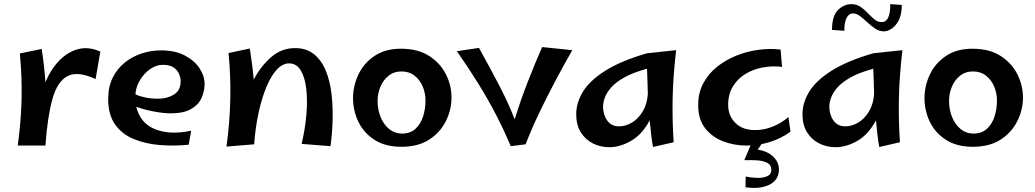

<svg xmlns="http://www.w3.org/2000/svg" viewBox="-20 -699 5015 930"><path d="M200 6H66Q82 -110 84.5 -219.5Q87 -329 76 -440L182 -462Q195 -377 200 -301Q227 -365 268.5 -407Q310 -449 360.5 -461.5Q411 -474 466 -449L443 -316Q357 -356 307.5 -330.5Q258 -305 234 -219.5Q210 -134 200 6Z M894 2Q823 9 754 3.5Q685 -2 628 -25.5Q571 -49 537.5 -96Q504 -143 504 -219Q504 -279 526 -323Q548 -367 585 -396.5Q622 -426 667.5 -440.5Q713 -455 760 -455Q829 -455 876.5 -429.5Q924 -404 948 -366Q972 -328 971 -288Q970 -255 955.5 -223Q941 -191 905 -170.5Q869 -150 806 -150Q774 -150 727 -158.5Q680 -167 640 -182Q659 -102 731.5 -73Q804 -44 906 -66ZM769 -385Q737 -385 707.5 -364.5Q678 -344 658 -311Q638 -278 636 -242Q655 -233 682.5 -227Q710 -221 747 -221Q790 -221 822.5 -241Q855 -261 855 -306Q855 -323 847 -341.5Q839 -360 820.5 -372.5Q802 -385 769 -385Z M1211 0 1077 11Q1109 -221 1087 -442L1190 -464Q1203 -383 1209 -313Q1241 -376 1292 -421Q1343 -466 1409 -466Q1465 -466 1501.5 -436Q1538 -406 1558.5 -355.5Q1579 -305 1586 -242.5Q1593 -180 1591 -115Q1589 -50 1581 9L1441 -2Q1458 -74 1464 -143Q1470 -212 1463.5 -268.5Q1457 -325 1436.5 -358.5Q1416 -392 1380 -392Q1349 -392 1321 -362Q1293 -332 1270.5 -278Q1248 -224 1232.5 -153Q1217 -82 1211 0Z M1924 12Q1846 12 1793.5 -22Q1741 -56 1715.5 -110Q1690 -164 1690 -223Q1690 -283 1716 -338Q1742 -393 1794 -428Q1846 -463 1922 -463Q2004 -463 2058 -428.5Q2112 -394 2139.5 -340Q2167 -286 2167 -226Q2167 -167 2139.5 -112Q2112 -57 2058.5 -22.5Q2005 12 1924 12ZM1927 -52Q1968 -52 1993 -75.5Q2018 -99 2029.5 -135.5Q2041 -172 2041 -212Q2041 -248 2027.5 -280Q2014 -312 1988 -332.5Q1962 -353 1925 -353Q1888 -353 1862 -332Q1836 -311 1822.5 -278.5Q1809 -246 1809 -210Q1809 -167 1824 -131Q1839 -95 1865.5 -73.5Q1892 -52 1927 -52Z M2454 9Q2421 -69 2383.5 -141.5Q2346 -214 2299.5 -289.5Q2253 -365 2193 -451L2300 -467Q2344 -388 2392 -297Q2440 -206 2473 -121Q2502 -215 2537.5 -305.5Q2573 -396 2606 -471L2752 -456Q2713 -388 2671 -309Q2629 -230 2591 -150.5Q2553 -71 2526 0Z M2931 14Q2888 14 2851.5 -4.5Q2815 -23 2793 -58.5Q2771 -94 2771 -145Q2771 -202 2804 -255.5Q2837 -309 2912 -356.5Q2987 -404 3114 -441L3255 -456Q3240 -328 3238 -221Q3236 -114 3243 -10L3143 13Q3138 -14 3134 -47Q3130 -80 3127 -116Q3090 -47 3036.5 -16.5Q2983 14 2931 14ZM2901 -183Q2901 -144 2921 -115.5Q2941 -87 2978 -87Q3010 -87 3040.5 -105Q3071 -123 3092.5 -158Q3114 -193 3118 -243Q3117 -278 3116 -309Q3115 -340 3114 -366Q3047 -348 3005 -324.5Q2963 -301 2940.5 -275.5Q2918 -250 2909.5 -225.5Q2901 -201 2901 -183Z M3596 6Q3536 6 3482.5 -14.5Q3429 -35 3395.5 -78Q3362 -121 3362 -187Q3361 -248 3386.5 -295.5Q3412 -343 3454.5 -376.5Q3497 -410 3549 -430.5Q3601 -451 3656 -458Q3711 -465 3761 -459L3768 -375Q3722 -381 3675.5 -372.5Q3629 -364 3591 -341Q3553 -318 3530 -280.5Q3507 -243 3507 -191Q3507 -139 3541.5 -104Q3576 -69 3637 -69Q3682 -69 3723.5 -86Q3765 -103 3799 -132L3809 -61Q3763 -28 3708.5 -11Q3654 6 3596 6ZM3585 77 3626 -19 3683 -22 3650 26Q3698 33 3725.5 60Q3753 87 3753 121Q3753 153 3736.5 172.5Q3720 192 3694.5 201Q3669 210 3641.5 211Q3614 212 3591 208L3592 156Q3614 161 3643 162.5Q3672 164 3694 155.5Q3716 147 3716 124Q3716 99 3695 89Q3674 79 3645 77.5Q3616 76 3593 77L3594 76Z M4027 14Q3984 14 3947.5 -4.5Q3911 -23 3889 -58.5Q3867 -94 3867 -145Q3867 -202 3900 -255.5Q3933 -309 4008 -356.5Q4083 -404 4210 -441L4351 -456Q4336 -328 4334 -221Q4332 -114 4339 -10L4239 13Q4234 -14 4230 -47Q4226 -80 4223 -116Q4186 -47 4132.5 -16.5Q4079 14 4027 14ZM3997 -183Q3997 -144 4017 -115.5Q4037 -87 4074 -87Q4106 -87 4136.5 -105Q4167 -123 4188.5 -158Q4210 -193 4214 -243Q4213 -278 4212 -309Q4211 -340 4210 -366Q4143 -348 4101 -324.5Q4059 -301 4036.5 -275.5Q4014 -250 4005.5 -225.5Q3997 -201 3997 -183ZM4070 -550 4010 -554Q4010 -622 4039 -650.5Q4068 -679 4104 -679Q4129 -679 4148 -666Q4167 -653 4183 -636Q4199 -619 4215 -605.5Q4231 -592 4250 -592Q4273 -592 4283 -615.5Q4293 -639 4292 -679L4348 -675Q4348 -628 4333 -600Q4318 -572 4298 -559.5Q4278 -547 4262 -547Q4239 -547 4219 -560.5Q4199 -574 4181 -591Q4163 -608 4146 -621Q4129 -634 4111 -634Q4091 -634 4080 -611Q4069 -588 4070 -550Z M4692 12Q4614 12 4561.5 -22Q4509 -56 4483.5 -110Q4458 -164 4458 -223Q4458 -283 4484 -338Q4510 -393 4562 -428Q4614 -463 4690 -463Q4772 -463 4826 -428.5Q4880 -394 4907.5 -340Q4935 -286 4935 -226Q4935 -167 4907.5 -112Q4880 -57 4826.5 -22.5Q4773 12 4692 12ZM4695 -52Q4736 -52 4761 -75.5Q4786 -99 4797.5 -135.5Q4809 -172 4809 -212Q4809 -248 4795.5 -280Q4782 -312 4756 -332.5Q4730 -353 4693 -353Q4656 -353 4630 -332Q4604 -311 4590.5 -278.5Q4577 -246 4577 -210Q4577 -167 4592 -131Q4607 -95 4633.5 -73.5Q4660 -52 4695 -52Z"/></svg>

Font: Marhey
Style: Regular
Weight: 400
Designer: Nur Syamsi & Bustanul Arifin
Foundry: Namelatype
Version: Version 1.000; ttfautohint (v1.8.4.7-5d5b)